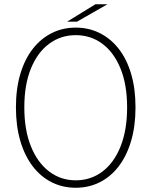

<svg xmlns="http://www.w3.org/2000/svg" viewBox="-20 -875 713 904"><path d="M336.5 9Q275 9 223.5 -16.8Q172 -42.5 134.2 -91.8Q96.5 -141 75.8 -211Q55 -281 55 -369.5Q55 -458 76 -527.8Q97 -597.5 135 -645.8Q173 -694 224.2 -719.5Q275.5 -745 336.5 -745Q397.5 -745 449 -719.5Q500.5 -694 538.5 -645.8Q576.5 -597.5 597.2 -527.8Q618 -458 618 -369.5Q618 -281 597.2 -211Q576.5 -141 538.8 -91.8Q501 -42.5 449.5 -16.8Q398 9 336.5 9ZM336.5 -26Q407.5 -26 462.2 -67.2Q517 -108.5 547.8 -185.8Q578.5 -263 578.5 -369.5Q578.5 -476.5 547.2 -552.8Q516 -629 461.5 -669.2Q407 -709.5 336.5 -709.5Q266.5 -709.5 211.8 -669.2Q157 -629 125.8 -552.8Q94.5 -476.5 94.5 -369.5Q94.5 -262.5 125.8 -185.5Q157 -108.5 211.8 -67.2Q266.5 -26 336.5 -26ZM296 -773 429.5 -855H486L342.5 -773Z"/></svg>

Font: Epilogue ExtraLight
Style: Regular
Weight: 250
Designer: Tyler Finck
Foundry: Etcetera Type Co
Version: Version 2.112